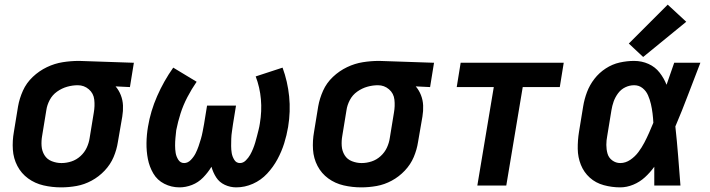

<svg xmlns="http://www.w3.org/2000/svg" viewBox="-20 -801 3064 829"><path d="M244 8Q277 8 310.5 2Q344 -4 375.5 -21Q407 -38 432 -64.5Q457 -91 470.5 -123Q484 -155 489 -188L508 -298Q512 -322 511 -345.5Q510 -369 501.5 -390.5Q493 -412 479 -428L541 -425L558 -530L322 -538H321Q286 -538 251 -532.5Q216 -527 182.5 -511Q149 -495 121.5 -469Q94 -443 79 -409.5Q64 -376 58 -342L40 -232Q33 -193 35.5 -155Q38 -117 55 -84.5Q72 -52 101.5 -30.5Q131 -9 168 -0.5Q205 8 244 8ZM245 -97Q224 -97 203.5 -105Q183 -113 172 -131Q161 -149 159.5 -171Q158 -193 162 -215L180 -325Q183 -347 194.5 -369Q206 -391 226.5 -405.5Q247 -420 270 -426.5Q293 -433 316 -433Q343 -433 363.5 -415.5Q384 -398 387 -370.5Q390 -343 385 -315L367 -205Q364 -184 354.5 -163.5Q345 -143 327.5 -127Q310 -111 288.5 -104Q267 -97 246 -97Z M755 8Q782 8 809 -2.5Q836 -13 857 -34.5Q878 -56 893 -81Q900 -56 913.5 -35Q927 -14 950.5 -3Q974 8 1000 8Q1037 8 1072 -7.5Q1107 -23 1133.5 -51.5Q1160 -80 1178 -113.5Q1196 -147 1207 -182Q1218 -217 1224 -253Q1235 -320 1228.5 -384.5Q1222 -449 1200 -509L1084 -471Q1102 -424 1106.5 -372.5Q1111 -321 1102 -268Q1100 -254 1096.5 -240.5Q1093 -227 1089.5 -213Q1086 -199 1082 -185.5Q1078 -172 1072.5 -158.5Q1067 -145 1060 -132.5Q1053 -120 1041.5 -108.5Q1030 -97 1016 -97Q1016 -97 1016 -97Q1016 -97 1016 -97Q1000 -97 991.5 -111Q983 -125 980.5 -140Q978 -155 978 -170.5Q978 -186 978.5 -202Q979 -218 981.5 -233.5Q984 -249 986 -265L999 -345H874L861 -265Q858 -249 855 -233Q852 -217 847.5 -201.5Q843 -186 837.5 -170Q832 -154 824.5 -139Q817 -124 804 -110.5Q791 -97 775 -97Q759 -97 750 -111Q741 -125 738.5 -140.5Q736 -156 736 -172.5Q736 -189 737.5 -205.5Q739 -222 741 -239Q748 -275 759.5 -311Q771 -347 789 -381.5Q807 -416 829 -448L728 -509Q687 -451 658.5 -386Q630 -321 619 -254Q613 -219 612.5 -183.5Q612 -148 618.5 -114.5Q625 -81 642 -52Q659 -23 689.5 -7.5Q720 8 755 8Z M1540 8Q1573 8 1606.5 2Q1640 -4 1671.5 -21Q1703 -38 1728 -64.5Q1753 -91 1766.5 -123Q1780 -155 1785 -188L1804 -298Q1808 -322 1807 -345.5Q1806 -369 1797.5 -390.5Q1789 -412 1775 -428L1837 -425L1854 -530L1618 -538H1617Q1582 -538 1547 -532.5Q1512 -527 1478.5 -511Q1445 -495 1417.5 -469Q1390 -443 1375 -409.5Q1360 -376 1354 -342L1336 -232Q1329 -193 1331.5 -155Q1334 -117 1351 -84.5Q1368 -52 1397.5 -30.5Q1427 -9 1464 -0.5Q1501 8 1540 8ZM1541 -97Q1520 -97 1499.5 -105Q1479 -113 1468 -131Q1457 -149 1455.5 -171Q1454 -193 1458 -215L1476 -325Q1479 -347 1490.5 -369Q1502 -391 1522.5 -405.5Q1543 -420 1566 -426.5Q1589 -433 1612 -433Q1639 -433 1659.5 -415.5Q1680 -398 1683 -370.5Q1686 -343 1681 -315L1663 -205Q1660 -184 1650.5 -163.5Q1641 -143 1623.5 -127Q1606 -111 1584.5 -104Q1563 -97 1542 -97Z M2041 0H2166L2237 -425H2397L2414 -530H1969L1952 -425H2112Z M2658 8Q2686 8 2714 -3.5Q2742 -15 2764.5 -35.5Q2787 -56 2805 -81Q2805 -40 2805 0H2918Q2913 -64 2908 -127.5Q2903 -191 2896 -255Q2925 -323 2951 -392Q2977 -461 3004 -530H2891Q2875 -483 2858 -435Q2847 -463 2828 -487.5Q2809 -512 2780 -525Q2751 -538 2718 -538Q2687 -538 2655.5 -531Q2624 -524 2595.5 -505.5Q2567 -487 2546.5 -460.5Q2526 -434 2514.5 -403.5Q2503 -373 2498 -342L2480 -232Q2474 -195 2474.5 -158.5Q2475 -122 2488 -89.5Q2501 -57 2526.5 -34Q2552 -11 2587 -1.5Q2622 8 2658 8ZM2658 -97Q2639 -97 2623.5 -108.5Q2608 -120 2603 -138Q2598 -156 2598 -175.5Q2598 -195 2602 -215L2620 -325Q2623 -344 2629.5 -362.5Q2636 -381 2648.5 -398Q2661 -415 2679.5 -424Q2698 -433 2718 -433Q2739 -433 2754.5 -420.5Q2770 -408 2778 -389.5Q2786 -371 2790.5 -351.5Q2795 -332 2797.5 -311.5Q2800 -291 2801 -271Q2792 -249 2782.5 -227.5Q2773 -206 2762 -185Q2751 -164 2736.5 -144.5Q2722 -125 2701.5 -111Q2681 -97 2658 -97ZM2757 -555 2943 -707 2863 -781 2695 -613Z"/></svg>

Font: Iosevka Sparkle Oblique
Style: Bold
Weight: 700
Italic angle: -9°
Designer: Belleve Invis
Foundry: Belleve Invis
Version: Version 4.5.0; ttfautohint (v1.8.3)